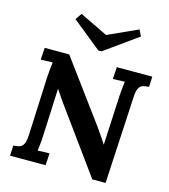

<svg xmlns="http://www.w3.org/2000/svg" viewBox="-137 -1070 1046 1188"><g transform="rotate(15 386.0 -476.0)"><path d="M566 10 268 -401Q256 -418 243 -437Q230 -456 217 -476H216L202 -164Q201 -137 198 -112Q195 -87 193 -74Q210 -76 234 -76.5Q258 -77 269 -77L264 0H36L40 -66Q63 -67 79 -72Q95 -77 104.5 -95Q114 -113 116 -153L133 -536Q135 -563 137.5 -588Q140 -613 142 -626Q126 -625 101.5 -624.5Q77 -624 66 -623L71 -700H228L513 -313Q536 -281 551.5 -257.5Q567 -234 578 -217H579L595 -536Q597 -563 599.5 -588Q602 -613 604 -626Q588 -625 563.5 -624.5Q539 -624 528 -623L533 -700H760L757 -634Q734 -633 718 -628Q702 -623 692.5 -605.5Q683 -588 681 -547L651 10ZM416 -770H396L209 -921L237 -962L417 -875L608 -962L628 -922Z"/></g></svg>

Font: Lora
Style: Italic
Weight: 400
Italic angle: -3°
Designer: Olga Karpushina, Alexei Vanyashin (Cyrillic)
Foundry: Cyreal
Version: Version 3.008